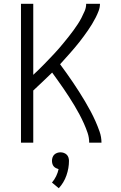

<svg xmlns="http://www.w3.org/2000/svg" viewBox="-20 -755 640 1016"><path d="M91 0V-735H156V-359Q170 -372 184.5 -386Q199 -400 212.5 -414Q226 -428 240 -442.5Q254 -457 267.5 -471.5Q281 -486 294 -501Q307 -516 319.5 -531.5Q332 -547 344.5 -562.5Q357 -578 368.5 -594Q380 -610 391 -626.5Q402 -643 411 -660.5Q420 -678 428 -696.5Q436 -715 436 -735H509Q509 -716 502 -697.5Q495 -679 486 -661.5Q477 -644 467 -627.5Q457 -611 446 -595Q435 -579 423.5 -563.5Q412 -548 400 -532.5Q388 -517 375.5 -502.5Q363 -488 350 -473Q337 -458 324 -444Q311 -430 298 -415Q315 -392 332.5 -367.5Q350 -343 366.5 -318.5Q383 -294 399 -269Q415 -244 430 -218.5Q445 -193 459 -167Q473 -141 485 -114Q497 -87 507 -58.5Q517 -30 517 0H452Q452 -27 443.5 -52Q435 -77 424 -101.5Q413 -126 400.5 -149.5Q388 -173 374.5 -195.5Q361 -218 346.5 -240.5Q332 -263 317 -285Q302 -307 286.5 -328.5Q271 -350 256 -371Q231 -347 206 -323Q181 -299 156 -276V0ZM291 241 255 211Q268 196 277 177.5Q286 159 290 140Q290 140 290 140Q290 140 290 140Q283 138 276 134.5Q269 131 264 125Q259 119 257 111Q255 103 255 96Q255 87 258 78Q261 69 267.5 63Q274 57 282.5 54Q291 51 300 51Q309 51 317.5 54Q326 57 332.5 63Q339 69 342 78Q345 87 345 96Q345 135 331.5 173.5Q318 212 291 241Z"/></svg>

Font: Iosevka Curly Light Extended
Style: Regular
Weight: 300
Width: 7
Monospace: yes
Designer: Belleve Invis
Foundry: Belleve Invis
Version: Version 11.1.0; ttfautohint (v1.8.3)